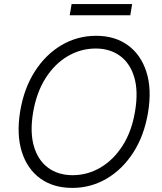

<svg xmlns="http://www.w3.org/2000/svg" viewBox="-20 -913 797 943"><path d="M707 -359.7Q688.2 -247.2 634.8 -164.1Q581.3 -81 503.7 -35.5Q426.1 9.9 335.2 9.9Q241.8 9.9 177.7 -36.6Q113.6 -83.1 87 -168Q60.4 -252.8 79.2 -367.5Q98.4 -480.5 151.8 -563.4Q205.3 -646.3 283 -691.8Q360.8 -737.2 452.1 -737.2Q544.4 -737.2 608.3 -690.7Q672.2 -644.2 699.2 -559.5Q726.2 -474.8 707 -359.7ZM643.5 -367.5Q659.8 -464.8 639.4 -533.6Q619 -602.3 569.6 -638.5Q520.2 -674.7 449.9 -674.7Q377.1 -674.7 313 -637.3Q248.9 -599.8 204 -529.3Q159.1 -458.8 142.4 -359.7Q126.4 -262.8 146.7 -194.1Q166.9 -125.4 216.4 -89Q266 -52.6 336.6 -52.6Q409.8 -52.6 473.7 -90.2Q537.6 -127.8 582.6 -198.3Q627.5 -268.8 643.5 -367.5ZM628.9 -893.1 620 -838.1H322.4L331.7 -893.1Z"/></svg>

Font: Inter Light  BETA
Style: Italic
Weight: 300
Italic angle: 9.39999°
Designer: Rasmus Andersson
Foundry: rsms
Version: Version 3.011;git-f93a4a705